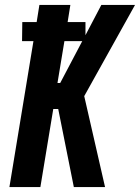

<svg xmlns="http://www.w3.org/2000/svg" viewBox="-20 -755 565 775"><path d="M18 0 115 -589H69L70 -666H128L139 -735H264L253 -666H325V-613L389 -735H525L320 -367L404 0H278L215 -315H195L143 0ZM212 -420H223L312 -589H240Z"/></svg>

Font: Iosevka Extrabold Oblique
Style: Regular
Weight: 800
Italic angle: -9°
Monospace: yes
Designer: Belleve Invis
Foundry: Belleve Invis
Version: Version 32.5.0; ttfautohint (v1.8.4)